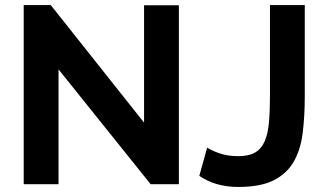

<svg xmlns="http://www.w3.org/2000/svg" viewBox="-20 -730 1294 761"><path d="M801 -145Q815 -135 848 -123Q881 -111 924 -111Q966 -111 991 -125.5Q1016 -140 1029 -170Q1042 -200 1046 -244.5Q1050 -289 1050 -349V-710H1188V-349Q1188 -268 1179.5 -201.5Q1171 -135 1143.5 -88Q1116 -41 1064 -15Q1012 11 924 11Q834 11 770 -33ZM212 -455V0H74V-710H181L551 -244V-709H689V0H577Z"/></svg>

Font: Oxford Sans
Style: Bold
Weight: 700
Designer: Matt McInerney, Pablo Impallari, Rodrigo Fuenzalida
Foundry: Matt McInerney, Pablo Impallari, Rodrigo Fuenzalida
Version: Version 3.000g; ttfautohint (v1.5) -l 8 -r 28 -G 28 -x 14 -D